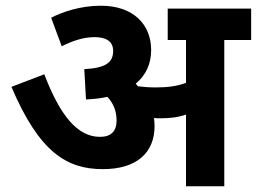

<svg xmlns="http://www.w3.org/2000/svg" viewBox="-20 -652 899 672"><path d="M521 -211C521 -220 520 -230 519 -239C526 -238 534 -238 542 -238C573 -238 603 -241 631 -251V0H765V-512H859V-622H567V-512H631V-362C599 -350 565 -346 525 -346C500 -346 480 -348 463 -350C460 -353 458 -356 455 -359C491 -389 509 -429 509 -477C509 -566 447 -632 333 -632C261 -632 198 -610 159 -590L196 -490C232 -508 270 -522 311 -522C344 -522 376 -512 376 -474C376 -435 353 -414 275 -410L281 -304C308 -305 333 -308 356 -313C378 -289 388 -262 388 -230C388 -193 369 -173 330 -173C250 -173 190 -249 135 -392L20 -348C117 -120 213 -60 340 -60C458 -60 521 -117 521 -211Z"/></svg>

Font: Noto Sans
Style: Bold Italic
Weight: 700
Italic angle: -12°
Designer: Monotype Design Team
Foundry: Monotype Imaging Inc.
Version: Version 2.013